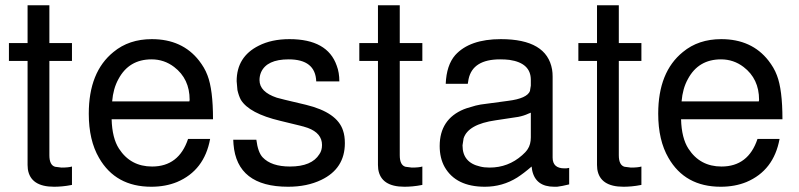

<svg xmlns="http://www.w3.org/2000/svg" viewBox="-20 -688 3042 731"><path d="M254 -524V-456H168V-97Q168 -59 190 -53L214 -50Q241 -50 254 -54V16Q234 20 217 21.5Q200 23 186 23Q96 23 86 -44L85 -60V-456H14V-524H85V-668H168V-524Z M405 -234Q407 -162 433 -122Q477 -54 559 -54Q661 -54 696 -159H780Q758 -39 654 5Q610 23 556 23Q420 23 357 -87Q318 -154 318 -255Q318 -414 412 -490Q471 -539 558 -539Q674 -539 738 -457Q748 -444 756 -430.5Q764 -417 770 -401Q791 -347 791 -234ZM701 -302 702 -308Q702 -388 643 -433Q605 -462 557 -462Q471 -462 431 -387Q411 -351 407 -302Z M1184 -378Q1181 -462 1079 -462Q996 -462 974 -413Q968 -399 968 -383Q968 -338 1034 -316L1065 -308L1145 -289Q1264 -260 1286 -191Q1293 -171 1293 -143Q1293 -46 1203 -3Q1149 23 1077 23Q882 23 869 -139L868 -156H956Q962 -108 980 -89Q1013 -54 1084 -54Q1167 -54 1196 -101Q1206 -115 1206 -136Q1206 -181 1152 -201L1133 -207H1132L1125 -209L1047 -228Q929 -256 897 -308Q889 -323 884 -345L881 -379Q881 -472 965 -514Q1014 -539 1082 -539Q1227 -539 1262 -438Q1272 -412 1272 -378Z M1588 -524V-456H1502V-97Q1502 -59 1524 -53L1548 -50Q1575 -50 1588 -54V16Q1568 20 1551 21.5Q1534 23 1520 23Q1430 23 1420 -44L1419 -60V-456H1348V-524H1419V-668H1502V-524Z M2147 -49V14Q2119 21 2101 23H2100H2090Q2019 23 2006 -40L2004 -54Q1974 -28 1949 -12Q1893 23 1826 23Q1716 23 1673 -52Q1654 -86 1654 -132Q1654 -234 1746 -272L1757 -276L1791 -286L1810 -290Q1825 -292 1851 -295.5Q1877 -299 1914 -304Q1987 -313 1998 -342V-343V-344L2001 -362V-384Q2001 -448 1920 -460Q1912 -461 1903 -461.5Q1894 -462 1884 -462Q1780 -462 1764 -387L1761 -369H1677Q1680 -440 1713 -478Q1768 -539 1887 -539Q2062 -539 2082 -423Q2083 -417 2083.5 -410.5Q2084 -404 2084 -396V-88Q2084 -47 2129 -47H2131Q2139 -47 2142 -48H2143ZM2001 -259 1991 -255Q1974 -247 1953 -243L1867 -230Q1762 -215 1745 -161L1741 -135V-134Q1741 -69 1808 -54Q1823 -50 1844 -50Q1915 -50 1968 -97Q1981 -108 1989 -120Q2001 -138 2001 -165Z M2422 -524V-456H2336V-97Q2336 -59 2358 -53L2382 -50Q2409 -50 2422 -54V16Q2402 20 2385 21.5Q2368 23 2354 23Q2264 23 2254 -44L2253 -60V-456H2182V-524H2253V-668H2336V-524Z M2573 -234Q2575 -162 2601 -122Q2645 -54 2727 -54Q2829 -54 2864 -159H2948Q2926 -39 2822 5Q2778 23 2724 23Q2588 23 2525 -87Q2486 -154 2486 -255Q2486 -414 2580 -490Q2639 -539 2726 -539Q2842 -539 2906 -457Q2916 -444 2924 -430.5Q2932 -417 2938 -401Q2959 -347 2959 -234ZM2869 -302 2870 -308Q2870 -388 2811 -433Q2773 -462 2725 -462Q2639 -462 2599 -387Q2579 -351 2575 -302Z"/></svg>

Font: Ekushey Lalsalu
Style: Regular
Weight: 400
Designer: Al Mamun Sumon
Foundry: Al Mamun Sumon
Version: Version 1.0